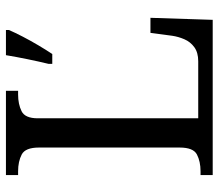

<svg xmlns="http://www.w3.org/2000/svg" viewBox="-66 -688 754 663"><g transform="rotate(-90 311.5 -357.0)"><path d="M38 0V-42H51Q85 -42 109 -54.5Q133 -67 133 -114V-600Q133 -647 109 -659.5Q85 -672 51 -672H38V-714H329V-672H316Q283 -672 258.5 -660Q234 -648 234 -604V-50H431Q461 -50 479.5 -63.5Q498 -77 507 -98Q516 -119 519 -140L529 -215H581L574 0ZM422 -567Q430 -600 438 -639Q446 -678 452 -714H539V-704Q530 -683 516 -656Q502 -629 486 -602Q470 -575 456 -554H422Z"/></g></svg>

Font: Noto Serif Makasar
Style: Regular
Weight: 400
Designer: Sérgio Martins
Version: Version 1.001; ttfautohint (v1.8.4.7-5d5b)